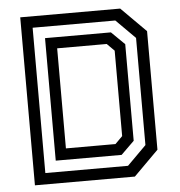

<svg xmlns="http://www.w3.org/2000/svg" viewBox="-51 -748 746 797"><g transform="rotate(-5 322.0 -350.0)"><path d="M62.5 0V-700H479L582 -597V-103L479 0ZM204 -141.5H410.5L441 -172V-528L410.5 -558.5H204ZM110 -47H454.5L534 -126.5V-573L454.5 -652.5H110ZM157.5 -94.5V-605H432L487 -551V-148.5L432 -94.5Z"/></g></svg>

Font: Tourney Thin Medium
Style: Regular
Weight: 500
Version: Version 1.015